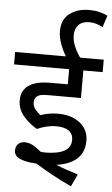

<svg xmlns="http://www.w3.org/2000/svg" viewBox="-65 -938 634 1090"><g transform="rotate(5 252.5 -393.0)"><path d="M271 -222Q242 -222 213 -215Q184 -208 161 -197Q114 -225 82 -263Q50 -301 50 -352Q50 -380 60 -400Q70 -420 87 -433Q110 -450 141 -457.5Q172 -465 221 -465H314V-551H0V-622H505V-551H395V-394H211Q180 -394 167 -391Q154 -388 145 -381Q130 -369 130 -347Q130 -323 144 -306.5Q158 -290 174 -277Q220 -294 275 -294Q349 -294 398 -256.5Q447 -219 447 -154Q447 -89 405.5 -51.5Q364 -14 289 -4Q318 8 349.5 19Q381 30 415 40L382 110Q325 84 273 55.5Q221 27 176 -1Q117 -4 82.5 -18.5Q48 -33 48 -65Q48 -87 61.5 -101.5Q75 -116 101 -116Q121 -116 142.5 -105.5Q164 -95 194 -70Q208 -68 219 -68Q289 -68 327.5 -88.5Q366 -109 366 -153Q366 -186 341.5 -204Q317 -222 271 -222ZM293 -615Q272 -650 257.5 -688Q243 -726 243 -762Q243 -829 287.5 -862.5Q332 -896 398 -896Q430 -896 457 -889.5Q484 -883 504 -872L482 -806Q465 -815 446 -821Q427 -827 405 -827Q365 -827 344 -804.5Q323 -782 323 -747Q323 -714 336.5 -682.5Q350 -651 375 -615Z"/></g></svg>

Font: Noto Sans Historical
Style: Regular
Weight: 400
Designer: Monotype Design Team
Foundry: Monotype Imaging Inc.
Version: Version 2.013; ttfautohint (v1.8.4.7-5d5b)